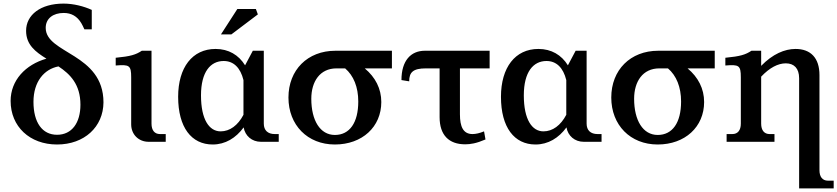

<svg xmlns="http://www.w3.org/2000/svg" viewBox="-20 -788 4653 1067"><path d="M39 -227C39 -85 145 15 297 15C449 15 554 -83 555 -219C555 -492 234 -489 234 -633C234 -686 276 -716 334 -716C376 -716 409 -698 432 -659C436 -652 444 -637 449 -625H490V-733C446 -753 389 -768 333 -768C205 -768 125 -705 125 -617C125 -539 177 -500 238 -462C122 -429 39 -342 39 -227ZM166 -222C166 -335 226 -404 305 -419C370 -376 427 -319 427 -206C427 -105 379 -39 297 -39C215 -39 166 -107 166 -222Z M822 -101V-506H768C735 -484 706 -475 623 -467V-424C699 -430 709 -425 709 -358V-97C709 -41 750 0 806 0H901V-43H869C839 -43 822 -64 822 -101Z M1402 -738H1299L1208 -597H1266L1413 -708ZM970 -250C970 -80 1044 15 1162 15C1232 15 1291 -21 1334 -80C1342 -33 1380 0 1430 0H1529V-43H1507C1468 -43 1446 -64 1446 -101V-506H1385L1342 -425C1306 -483 1250 -516 1178 -516C1049 -516 970 -413 970 -250ZM1097 -258C1097 -389 1150 -449 1223 -449C1278 -449 1316 -412 1333 -343V-150C1302 -91 1257 -58 1206 -58C1143 -58 1097 -123 1097 -258Z M1841 -38C1759 -38 1710 -119 1710 -239C1710 -335 1758 -408 1850 -408H1898C1945 -368 1971 -304 1971 -224C1971 -106 1923 -38 1841 -38ZM1583 -246C1583 -93 1689 15 1841 15C1993 15 2099 -83 2099 -221C2099 -295 2066 -359 2007 -408H2158V-506H1844C1689 -506 1583 -399 1583 -246Z M2536 -153V-408H2701V-506H2341C2263 -506 2211 -451 2211 -343L2254 -336C2254 -386 2275 -408 2347 -408H2423V-137C2423 -37 2475 14 2565 14C2594 14 2627 9 2678 -13L2670 -58C2646 -48 2624 -43 2606 -43C2554 -43 2536 -84 2536 -153Z M2764 -250C2764 -80 2838 15 2956 15C3026 15 3085 -21 3128 -80C3136 -33 3174 0 3224 0H3323V-43H3301C3262 -43 3240 -64 3240 -101V-506H3179L3136 -425C3100 -483 3044 -516 2972 -516C2843 -516 2764 -413 2764 -250ZM2891 -258C2891 -389 2944 -449 3017 -449C3072 -449 3110 -412 3127 -343V-150C3096 -91 3051 -58 3000 -58C2937 -58 2891 -123 2891 -258Z M3635 -38C3553 -38 3504 -119 3504 -239C3504 -335 3552 -408 3644 -408H3692C3739 -368 3765 -304 3765 -224C3765 -106 3717 -38 3635 -38ZM3377 -246C3377 -93 3483 15 3635 15C3787 15 3893 -83 3893 -221C3893 -295 3860 -359 3801 -408H3952V-506H3638C3483 -506 3377 -399 3377 -246Z M4210 -101V-362C4257 -412 4304 -436 4347 -436C4393 -436 4421 -408 4421 -353V259H4613V216H4581C4551 216 4534 195 4534 158V-371C4534 -466 4485 -516 4401 -516C4341 -516 4274 -488 4210 -422V-506H4156C4123 -484 4094 -475 4011 -467V-424C4087 -430 4097 -425 4097 -358V-101C4097 -64 4080 -43 4050 -43H4018V0H4284V-43H4257C4227 -43 4210 -64 4210 -101Z"/></svg>

Font: LT Superior Serif Semibold
Style: Regular
Weight: 600
Designer: Daniel Lyons
Foundry: LyonsType
Version: Version 2.120;FEAKit 1.0